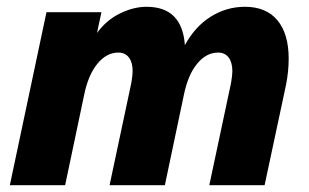

<svg xmlns="http://www.w3.org/2000/svg" viewBox="-20 -546 910 566"><path d="M9 0 117 -510H279L266 -449Q294 -487 334 -506.5Q374 -526 412 -526Q517 -526 525 -413Q555 -468 601.5 -497Q648 -526 702 -526Q765 -526 798 -486Q831 -446 831 -373Q831 -335 823 -295L760 0H597L661 -301Q663 -313 664 -321.5Q665 -330 665 -336Q665 -362 654 -376.5Q643 -391 623 -391Q588 -391 561 -358Q534 -325 522 -266L466 0H303L367 -301Q369 -313 370 -321.5Q371 -330 371 -336Q371 -362 360 -376.5Q349 -391 329 -391Q294 -391 267 -358Q240 -325 228 -266L172 0Z"/></svg>

Font: Wix Madefor Text ExtraBold
Style: Italic
Weight: 800
Italic angle: -12°
Designer: Dalton Maag Ltd
Foundry: Dalton Maag Ltd
Version: Version 3.100